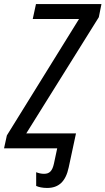

<svg xmlns="http://www.w3.org/2000/svg" viewBox="-52 -734 522 950"><path d="M181 196C238 196 273 165 288 94L324 -74H78L437 -649L450 -714H126L110 -640H339L-18 -64L-32 0H231L215 75C207 112 193 126 166 126C152 126 139 123 127 118V186C140 192 159 196 181 196Z"/></svg>

Font: Noto Sans Condensed
Style: Italic
Weight: 400
Width: 3
Italic angle: -12°
Designer: Monotype Design Team
Foundry: Monotype Imaging Inc.
Version: Version 2.013